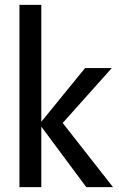

<svg xmlns="http://www.w3.org/2000/svg" viewBox="-20 -770 488 790"><path d="M150 0H60V-750H150V-269L330 -490H440L238 -264L445 0H335L150 -249Z"/></svg>

Font: Cabin
Style: Regular
Weight: 400
Designer: Pablo Impallari
Foundry: Pablo Impallari
Version: Version 1.007